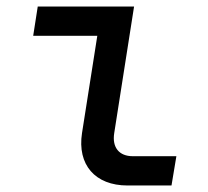

<svg xmlns="http://www.w3.org/2000/svg" viewBox="-20 -570 640 590"><path d="M372 0H507L522 -90H388C346 -90 324 -117 331 -161L392 -550H96L82 -460H279L232 -161C217 -64 272 0 372 0Z"/></svg>

Font: JetBrains Mono Medium
Style: Italic
Weight: 436
Italic angle: -9°
Monospace: yes
Designer: Philipp Nurullin, Konstantin Bulenkov
Foundry: JetBrains
Version: Version 2.305